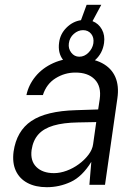

<svg xmlns="http://www.w3.org/2000/svg" viewBox="-20 -769 566 799"><path d="M401.5 -749 365 -681Q390.5 -671 404 -646.5Q417.5 -622 413 -590Q407 -547 375.8 -519Q344.5 -491 304.5 -491Q265 -491 242.5 -519.8Q220 -548.5 226 -592Q230.5 -628 256.8 -654Q283 -680 317 -685L340.5 -749ZM368.5 -588.5Q372 -612.5 359.5 -628Q347 -643.5 325.5 -643.5Q305 -643.5 287.2 -628Q269.5 -612.5 266.5 -588.5Q263.5 -567 276.5 -550Q289.5 -533 310 -533Q331.5 -533 348.2 -550Q365 -567 368.5 -588.5ZM175 10Q127.5 10 94.2 -7.8Q61 -25.5 45.8 -58.5Q30.5 -91.5 36.5 -138Q49 -224 110.5 -265.5Q172 -307 296 -310.5L388.5 -313.5L395 -356.5Q402.5 -409.5 374.2 -438.5Q346 -467.5 293 -467Q249.5 -467 211.5 -443.5Q173.5 -420 158.5 -373.5H90Q99 -416 127.8 -451Q156.5 -486 201.8 -506.5Q247 -527 305.5 -527Q365.5 -527 404.5 -506.5Q443.5 -486 459.8 -448.8Q476 -411.5 468.5 -360L417 0H352L360 -95.5Q322 -34 274.5 -12Q227 10 175 10ZM204.5 -48.5Q230 -48.5 257.2 -58.5Q284.5 -68.5 308.2 -86Q332 -103.5 348.2 -125Q364.5 -146.5 367.5 -169L380.5 -261L304.5 -259.5Q243.5 -258.5 202.8 -246.5Q162 -234.5 139.8 -209.8Q117.5 -185 111.5 -145Q105.5 -99.5 131.5 -74Q157.5 -48.5 204.5 -48.5Z"/></svg>

Font: Public Sans Thin Light
Style: Italic
Weight: 300
Italic angle: -8°
Version: Version 2.001